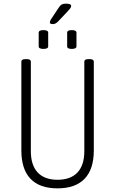

<svg xmlns="http://www.w3.org/2000/svg" viewBox="-20 -1026 630 1052"><path d="M295 6Q197 6 147 -46.5Q97 -99 97 -202V-688Q97 -702 119 -702H127Q149 -702 149 -688V-198Q149 -121 186.5 -81Q224 -41 295 -41Q367 -41 404.5 -81Q442 -121 442 -198V-688Q442 -702 464 -702H472Q494 -702 494 -688V-202Q494 -99 443.5 -46.5Q393 6 295 6ZM373 -758Q348 -758 348 -772V-847Q348 -861 373 -861Q399 -861 399 -847V-772Q399 -758 373 -758ZM218 -758Q192 -758 192 -772V-847Q192 -861 218 -861Q244 -861 244 -847V-772Q244 -758 218 -758ZM270 -894Q253 -894 253 -903Q253 -908 258 -918L301 -983Q310 -997 318.5 -1001.5Q327 -1006 342 -1006Q370 -1006 370 -993Q370 -986 363.5 -978.5Q357 -971 348 -961L297 -907Q284 -894 270 -894Z"/></svg>

Font: Asap Condensed ExtraLight
Style: Regular
Weight: 200
Width: 3
Designer: Pablo Cosgaya
Foundry: Omnibus-Type
Version: Version 3.001; ttfautohint (v1.8.4.7-5d5b)